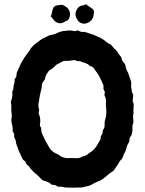

<svg xmlns="http://www.w3.org/2000/svg" viewBox="-20 -865 665 883"><path d="M594 -350Q595 -348 593 -342Q591 -334 593 -313Q595 -303 592 -297Q589 -291 589 -285Q589 -283 589 -278.5Q589 -274 589 -271Q589 -268 589 -265Q587 -244 580 -236Q575 -230 575 -221Q576 -214 571 -207Q568 -204 566 -198Q564 -194 562 -185.5Q560 -177 557.5 -170.5Q555 -164 551 -159L550 -158Q547 -146 543 -139Q541 -132 537 -131Q532 -126 526 -116Q525 -114 523.5 -111Q522 -108 521 -107Q515 -99 503 -81Q499 -77 497 -76Q484 -69 462 -49Q444 -34 427 -29Q421 -27 398 -14Q393 -11 383 -9Q380 -9 375 -7.5Q370 -6 369 -6Q360 -3 358 -3Q344 -2 314 -2H304Q277 -2 270 -5Q260 -8 253 -6Q245 -6 242 -9Q235 -15 223 -15Q216 -15 215 -18Q207 -27 185 -33Q178 -34 172 -39Q170 -41 165 -46.5Q160 -52 158 -54Q154 -58 145.5 -65Q137 -72 133 -76Q117 -92 114 -99Q112 -102 109 -104Q100 -109 99 -117Q97 -123 92 -126Q85 -130 82 -138Q80 -143 75.5 -152Q71 -161 69 -165Q68 -166 67 -169.5Q66 -173 65 -175Q64 -179 60.5 -188.5Q57 -198 55 -203Q53 -209 53 -212Q53 -221 47 -230Q45 -234 45 -239Q47 -250 41 -256Q38 -259 38 -266Q40 -274 35 -294Q30 -312 34 -327V-334Q34 -342 32 -354V-381Q32 -385 30 -393V-397Q38 -419 37 -433Q35 -443 39 -450Q42 -453 42 -462Q42 -472 44 -476Q48 -485 47 -494Q46 -501 51 -506Q56 -511 56 -522Q56 -527 57 -530L66 -551Q70 -556 71 -562Q72 -564 73.5 -567.5Q75 -571 76 -573Q86 -591 92 -600Q93 -601 100 -611Q100 -612 103 -615.5Q106 -619 107 -621Q110 -624 115 -631.5Q120 -639 122 -643Q125 -647 134 -656Q137 -659 143.5 -664Q150 -669 153 -671Q154 -672 166 -681Q168 -682 171.5 -684.5Q175 -687 177 -688Q186 -693 204 -701Q205 -702 207 -702.5Q209 -703 211 -703.5Q213 -704 214 -704Q215 -704 223.5 -706Q232 -708 236 -710Q259 -722 279 -723Q285 -723 299 -725H305Q306 -724 310 -724Q314 -724 315 -723Q325 -720 335 -725H339Q352 -717 363 -718Q370 -719 377 -716Q381 -714 389 -712Q397 -709 411 -705Q413 -704 420.5 -700.5Q428 -697 433 -695Q455 -685 469 -672Q480 -663 488 -661Q491 -660 495 -654Q497 -652 500 -648Q503 -644 504 -643Q519 -631 526 -616Q528 -613 534 -607Q539 -600 540 -594Q540 -587 546 -581Q557 -570 558 -559Q559 -548 569 -530Q570 -528 571.5 -523Q573 -518 574 -516Q576 -508 578 -504Q586 -484 583 -474V-467Q584 -462 585 -454Q586 -446 587 -441Q589 -435 591 -433Q594 -428 592 -417Q588 -400 593 -392Q595 -389 595 -382Q595 -378 594 -367Q593 -356 594 -350ZM467 -327Q471 -348 467 -379V-390Q469 -409 463 -421Q459 -426 461 -434Q464 -442 459 -449Q454 -457 456 -462Q457 -472 453 -479Q452 -480 447 -493L435 -517Q431 -524 412 -550Q407 -559 398 -560Q392 -562 389 -566Q385 -570 375 -574Q372 -575 365 -577.5Q358 -580 354 -581Q350 -584 344 -584Q336 -583 324 -588Q321 -590 316 -588Q296 -584 285 -585Q275 -587 261 -579Q259 -578 255 -575.5Q251 -573 249 -572Q241 -570 235 -563Q222 -549 211 -544Q205 -540 203 -537Q201 -534 197 -528Q193 -522 192 -520Q190 -516 188 -508Q188 -502 183 -495Q171 -481 172 -467Q173 -462 170 -455Q161 -418 160 -406Q160 -400 159 -398Q154 -384 159 -364Q161 -358 159 -353Q156 -347 160 -338Q168 -315 164 -296Q162 -288 166 -282Q170 -278 170 -267Q170 -258 172 -254Q174 -249 178 -241Q182 -233 184 -228Q185 -227 186 -224Q187 -221 188.5 -218.5Q190 -216 191 -214L203 -193Q208 -182 215 -175Q230 -161 245 -156Q247 -155 249.5 -153Q252 -151 253 -151Q255 -150 257.5 -148Q260 -146 262 -144.5Q264 -143 266 -143Q284 -136 297 -138H321Q338 -136 349 -140L361 -146Q375 -147 386 -158L387 -159L405 -171Q416 -181 424 -193Q428 -199 434 -210Q440 -221 442 -224Q444 -230 443 -232Q443 -241 448 -245Q453 -252 452 -259Q452 -264 454 -268Q463 -278 461 -297Q461 -305 462 -309Q463 -315 467 -327ZM374 -845Q366 -841 361 -840Q346 -839 337 -827Q328 -815 327 -801Q327 -788 334 -778Q336 -776 336 -775Q340 -762 360 -757L362 -756Q363 -756 364 -756H369Q373 -756 375 -757Q399 -764 407 -782Q412 -795 412 -809Q413 -819 403 -826Q401 -828 395 -831.5Q389 -835 387 -837Q385 -838 381.5 -841Q378 -844 376 -845ZM213 -791Q215 -789 221 -781Q227 -773 231 -769Q255 -748 281 -767Q285 -769 286 -769Q302 -776 302 -801Q301 -828 269 -842Q267 -843 263 -843Q262 -843 253.5 -842Q245 -841 241 -840Q227 -837 223 -824Q222 -823 217 -798Q217 -797 215.5 -795Q214 -793 213 -792Z"/></svg>

Font: Gutenberg Clean
Style: Regular
Weight: 400
Designer: Nicola Manzari, Bruno Pierini
Foundry: Unio | Creative Solutions
Version: Version 1.001;PS 001.001;hotconv 1.0.88;makeotf.lib2.5.64775